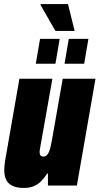

<svg xmlns="http://www.w3.org/2000/svg" viewBox="-20 -917 492 949"><path d="M99 12Q63 12 41.5 1.5Q20 -9 10.5 -28.5Q1 -48 1 -76Q1 -88 2.5 -101Q4 -114 6 -127L76 -528H239L177 -178Q176 -174 176 -171Q176 -168 176 -165Q176 -159 177.5 -154Q179 -149 183 -146Q187 -143 193 -143Q204 -143 211 -149.5Q218 -156 222.5 -167.5Q227 -179 230.5 -194Q234 -209 237 -226L290 -528H452L360 0H217V-59H213Q199 -37 183 -21Q167 -5 146 3.5Q125 12 99 12ZM157 -602 178 -725H275L254 -602ZM299 -602 320 -725H417L396 -602ZM254 -764 180 -893 182 -897H316L349 -764Z"/></svg>

Font: Archivo ExtraCondensed Black
Style: Italic
Weight: 900
Width: 2
Italic angle: -10°
Designer: Hector Gatti
Foundry: Omnibus-Type
Version: Version 2.001